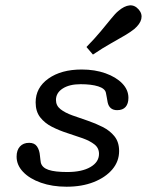

<svg xmlns="http://www.w3.org/2000/svg" viewBox="-20 -685 561 716"><path d="M228.2 11.3Q175 11.3 132.7 -3.6Q90.3 -18.5 66.1 -44Q41.9 -69.4 41.9 -100.8Q41.9 -125 54.4 -138.7Q66.9 -152.4 88.7 -152.4Q108.9 -152.4 118.1 -138.7Q127.4 -125 129 -104Q129.8 -97.6 130.6 -89.9Q131.5 -82.3 132.3 -78.2Q137.1 -59.7 160.9 -51.6Q184.7 -43.5 230.6 -43.5Q285.5 -43.5 317.3 -62.1Q349.2 -80.6 349.2 -111.3Q349.2 -133.1 332.3 -146.4Q315.3 -159.7 288.3 -169.4Q261.3 -179 231 -188.7Q200.8 -198.4 173.8 -212.1Q146.8 -225.8 129.8 -247.6Q112.9 -269.4 112.9 -303.2Q112.9 -358.1 160.5 -391.9Q208.1 -425.8 284.7 -425.8Q333.9 -425.8 373.4 -411.7Q412.9 -397.6 435.9 -373.8Q458.9 -350 458.9 -320.2Q458.9 -298.4 448.4 -286.3Q437.9 -274.2 416.9 -274.2Q402.4 -274.2 393.5 -281.5Q384.7 -288.7 381.5 -303.2Q379 -314.5 378.2 -321.8Q377.4 -329 375 -338.7Q371.8 -354.8 346.4 -362.9Q321 -371 280.6 -371Q238.7 -371 213.7 -354.8Q188.7 -338.7 188.7 -312.1Q188.7 -291.1 205.6 -277.8Q222.6 -264.5 249.6 -254.8Q276.6 -245.2 306.5 -235.1Q336.3 -225 363.3 -211.3Q390.3 -197.6 407.3 -176.2Q424.2 -154.8 424.2 -121.8Q424.2 -83.1 398.8 -53.2Q373.4 -23.4 329.4 -6Q285.5 11.3 228.2 11.3ZM326.6 -481.5 302.4 -509.7Q333.1 -541.1 355.6 -568.1Q378.2 -595.2 394.4 -615.3Q410.5 -635.5 421.8 -644.4Q443.5 -662.9 462.9 -664.9Q482.3 -666.9 497.6 -649.2Q511.3 -633.1 506.9 -614.1Q502.4 -595.2 480.6 -576.6Q467.7 -566.1 446 -553.2Q424.2 -540.3 394 -523.4Q363.7 -506.5 326.6 -481.5Z"/></svg>

Font: Playfair 5pt SemiExpanded Light
Style: Italic
Weight: 300
Width: 6
Italic angle: -15.6°
Designer: Claus Eggers Sørensen
Foundry: Claus Eggers Sørensen
Version: Version 2.203